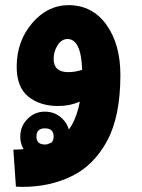

<svg xmlns="http://www.w3.org/2000/svg" viewBox="-20 -417 553 748"><path d="M449 -125Q449 -244 395 -320Q341 -396 248 -397Q165 -397 105 -326.5Q45 -256 45 -157Q45 -77 90.5 -40.5Q136 -4 207 -4Q252 -4 291 -21Q270 91 202.5 128Q135 165 32 166L42 310Q53 311 69 311Q174 311 260 269Q346 227 397.5 131.5Q449 36 449 -125ZM189 -187Q189 -217 204.5 -241Q220 -265 243 -265Q296 -265 300 -145Q273 -136 246 -136Q189 -136 189 -187ZM155 212Q196 212 224 183.5Q252 155 252 115Q252 75 224 46.5Q196 18 155 18Q115 18 87 46.5Q59 75 59 115Q59 155 87 183.5Q115 212 155 212ZM155 146Q122 146 122 115Q122 83 155 83Q189 83 189 115Q189 146 155 146Z"/></svg>

Font: Noto Sans Arabic SemiCondensed Extra
Style: Regular
Weight: 800
Width: 4
Designer: Nadine Chahine - Monotype Design Team
Foundry: Monotype Imaging Inc.
Version: Version 1.902